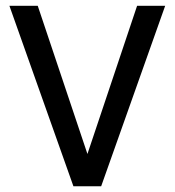

<svg xmlns="http://www.w3.org/2000/svg" viewBox="-20 -648 608 668"><path d="M554.7 -627.9 332 0H235.4L12.7 -627.9H111.3L284.2 -112.3L457 -627.9Z"/></svg>

Font: Padauk
Style: Regular
Weight: 400
Designer: Debbi Hosken
Foundry: SIL
Version: Version 3.003; ttfautohint (v1.8.2) -l 8 -r 50 -G 200 -x 14 